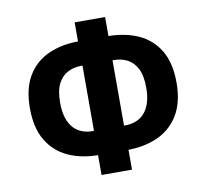

<svg xmlns="http://www.w3.org/2000/svg" viewBox="-83 -827 1016 944"><g transform="rotate(-10 425.0 -355.0)"><path d="M349 26V-98L383 -73H355Q267 -73 200.5 -103.5Q134 -134 96.5 -197Q59 -260 59 -358Q59 -456 96.5 -518.5Q134 -581 200.5 -611Q267 -641 355 -641H383L349 -611V-736H501V-611L466 -641H494Q583 -641 649.5 -611Q716 -581 753.5 -518.5Q791 -456 791 -358Q791 -260 753 -197Q715 -134 648.5 -103.5Q582 -73 494 -73H466L501 -98V26ZM350 -159V-552L378 -520H343Q308 -520 277.5 -505Q247 -490 228.5 -455Q210 -420 210 -358Q210 -313 221 -281Q232 -249 250.5 -230Q269 -211 293 -202.5Q317 -194 343 -194H378ZM500 -159 472 -194H507Q533 -194 557 -202.5Q581 -211 599.5 -230Q618 -249 629 -281Q640 -313 640 -358Q640 -420 621.5 -455Q603 -490 573 -505Q543 -520 507 -520H472L500 -552Z"/></g></svg>

Font: Nunito Sans 7pt Condensed ExtraBold
Style: Regular
Weight: 800
Width: 3
Designer: Vernon Adams
Foundry: Vernon Adams
Version: Version 3.101;gftools[0.9.27]